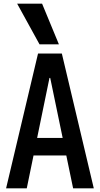

<svg xmlns="http://www.w3.org/2000/svg" viewBox="-20 -1020 540 1040"><path d="M13 0 186 -730H315L488 0H376L252 -598H248L125 0ZM111 -178V-273H389V-178ZM194 -780 73 -1000H208L299 -780Z"/></svg>

Font: M PLUS 1 Code Medium
Style: Regular
Weight: 500
Designer: Coji Morishita
Foundry: UNDERFOREST DESIGN
Version: Version 1.002